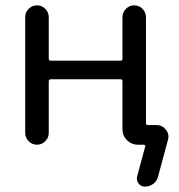

<svg xmlns="http://www.w3.org/2000/svg" viewBox="-20 -567 677 725"><path d="M171.9 -267.6Q164.1 -267.6 164.1 -259.8V-64.5Q164.1 -46.9 150.9 -33.7Q137.7 -20.5 119.6 -20.5Q101.6 -20.5 88.4 -33.7Q75.2 -46.9 75.2 -64.5V-502Q75.2 -520.5 88.4 -533.7Q101.6 -546.9 119.6 -546.9Q137.7 -546.9 150.9 -533.7Q164.1 -520.5 164.1 -502V-345.7Q164.1 -337.9 171.9 -337.9H435.5Q442.4 -337.9 442.4 -345.7V-502Q442.4 -520.5 455.6 -533.7Q468.8 -546.9 486.8 -546.9Q504.9 -546.9 518.1 -533.7Q531.2 -520.5 531.2 -502V-101.6Q531.2 -94.7 539.1 -94.7H571.3Q592.8 -94.7 606.4 -77.1Q616.2 -65.4 616.2 -50.8Q616.2 -44.9 614.3 -39.1L577.1 98.6Q573.2 116.2 559.1 127Q544.9 137.7 527.3 137.7Q511.7 137.7 502.9 125.5Q494.1 113.3 498 98.6L528.3 -13.7Q529.3 -15.6 527.3 -18.1Q525.4 -20.5 523.4 -20.5H500Q476.6 -20.5 459.5 -37.6Q442.4 -54.7 442.4 -78.1V-259.8Q442.4 -267.6 435.5 -267.6Z"/></svg>

Font: Gen Jyuu Gothic Regular
Style: Regular
Weight: 400
Designer: [Source Han Sans]
Ryoko NISHIZUKA  (kana & ideographs); Paul D. Hunt (Latin, Greek & Cyrillic); Wenlong ZHANG  (bopomofo
Version: Version 1.002.20150607